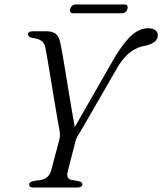

<svg xmlns="http://www.w3.org/2000/svg" viewBox="-20 -840 727 860"><path d="M349 -14.5Q349 0 323 0H128.5Q110.5 0 110.5 -13.5Q110.5 -25 132 -29.5L162.5 -34Q197.5 -39 209 -76L244.5 -209.5Q248.5 -222.5 248.5 -234.5Q248.5 -246.5 246 -260Q242.5 -276 236.2 -313.5Q230 -351 222 -398.5Q214 -446 206.2 -493.5Q198.5 -541 192.2 -577.5Q186 -614 183 -628.5Q175 -665 128.5 -669.5Q106.5 -673 105.5 -685Q105 -700 128 -700H186.5Q215 -700 229.5 -688.5Q244 -677 249.5 -651.5Q253 -636.5 259 -602.5Q265 -568.5 272.2 -524Q279.5 -479.5 287.2 -432.2Q295 -385 302.2 -342.5Q309.5 -300 315 -271L498.5 -591Q542.5 -661 575.8 -687.2Q609 -713.5 643.5 -713.5Q666 -713.5 676.5 -704.2Q687 -695 687 -682.5Q687 -645.5 624.5 -634Q598 -629 569.8 -610.8Q541.5 -592.5 511 -546.5L340 -250Q323.5 -226.5 318.5 -208.5L283.5 -72.5Q274.5 -39 301 -34L331 -29Q349 -24.5 349 -14.5ZM294.5 -800Q300.5 -820 321 -820H536Q556 -820 551 -800Q545 -780.5 524.5 -780.5H309.5Q289.5 -780.5 294.5 -800Z"/></svg>

Font: Fraunces 9pt Light
Style: Italic
Weight: 300
Italic angle: -16°
Version: Version 1.000;[0bf87f6ff]